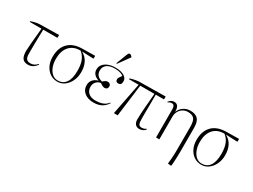

<svg xmlns="http://www.w3.org/2000/svg" viewBox="-64 -1516 3274 2484"><g transform="rotate(30 1573.5 -274.0)"><path d="M264 14Q207 14 181.5 -20Q156 -54 156 -130Q156 -156 163 -242Q170 -328 185 -478H9L10 -488Q35 -499 71 -507Q107 -515 132 -516L423 -521V-482L419 -478H211Q210 -456 209 -416Q208 -376 207 -325.5Q206 -275 205.5 -221.5Q205 -168 205 -119Q205 -64 223 -40.5Q241 -17 283 -17Q342 -17 383 -66L391 -60Q341 14 264 14Z M704 14Q642 14 594 -18Q546 -50 518.5 -106.5Q491 -163 491 -235Q491 -369 563.5 -442.5Q636 -516 771 -518L962 -521V-482L958 -478L786 -485Q912 -417 912 -247Q912 -174 884 -115Q856 -56 809 -21Q762 14 704 14ZM699 -2Q779 -2 820 -62.5Q861 -123 861 -239Q861 -328 838 -386.5Q815 -445 765 -485H759Q657 -485 599 -418.5Q541 -352 541 -234Q541 -167 561.5 -114.5Q582 -62 617.5 -32Q653 -2 699 -2Z M1244 14Q1159 14 1107 -27.5Q1055 -69 1055 -138Q1055 -185 1082 -217.5Q1109 -250 1159 -265V-266Q1064 -298 1064 -378Q1064 -421 1090 -453Q1116 -485 1162 -503Q1208 -521 1268 -521Q1350 -521 1397.5 -493Q1445 -465 1445 -416Q1445 -360 1399 -360Q1358 -360 1358 -399Q1358 -413 1365.5 -426.5Q1373 -440 1396 -471Q1358 -506 1264 -506Q1191 -506 1149.5 -475Q1108 -444 1108 -388Q1108 -301 1205 -277Q1226 -297 1241.5 -305Q1257 -313 1273 -313Q1294 -313 1306.5 -300.5Q1319 -288 1319 -268Q1319 -247 1307 -234.5Q1295 -222 1273 -222Q1246 -222 1203 -254Q1162 -249 1135.5 -219Q1109 -189 1109 -146Q1109 -88 1147 -54.5Q1185 -21 1250 -21Q1383 -21 1433 -95L1442 -90Q1408 -37 1360 -11.5Q1312 14 1244 14ZM1256 -571 1247 -576 1307 -732Q1315 -751 1319.5 -759.5Q1324 -768 1339 -768Q1348 -768 1356.5 -762Q1365 -756 1376 -741V-736Z M1927 14Q1888 14 1866.5 -11.5Q1845 -37 1845 -83Q1845 -125 1848 -176.5Q1851 -228 1855.5 -282.5Q1860 -337 1864.5 -388Q1869 -439 1872 -478H1660L1599 0H1547L1543 -4L1636 -478H1491L1492 -488Q1502 -494 1525.5 -500Q1549 -506 1574.5 -511Q1600 -516 1616 -516L2015 -521V-482L2011 -478H1892Q1892 -389 1891.5 -326.5Q1891 -264 1890.5 -216.5Q1890 -169 1890 -126Q1890 -61 1901 -38.5Q1912 -16 1945 -16Q1984 -16 2012 -38L2017 -31Q2004 -10 1980 2Q1956 14 1927 14Z M2522 220 2474 215Q2480 162 2482.5 125.5Q2485 89 2486 57Q2487 25 2487 -15V-342Q2487 -425 2460 -459Q2433 -493 2365 -493Q2326 -493 2293 -473Q2260 -453 2240.5 -419Q2221 -385 2221 -344V0H2172V-423Q2172 -487 2126 -487Q2102 -487 2074 -467L2068 -474Q2101 -518 2148 -518Q2220 -518 2220 -414H2222Q2241 -463 2286 -493Q2331 -523 2385 -523Q2464 -523 2500 -483Q2536 -443 2536 -354V-1Q2536 36 2534.5 76.5Q2533 117 2531 153.5Q2529 190 2526 216Z M2854 14Q2792 14 2744 -18Q2696 -50 2668.5 -106.5Q2641 -163 2641 -235Q2641 -369 2713.5 -442.5Q2786 -516 2921 -518L3112 -521V-482L3108 -478L2936 -485Q3062 -417 3062 -247Q3062 -174 3034 -115Q3006 -56 2959 -21Q2912 14 2854 14ZM2849 -2Q2929 -2 2970 -62.5Q3011 -123 3011 -239Q3011 -328 2988 -386.5Q2965 -445 2915 -485H2909Q2807 -485 2749 -418.5Q2691 -352 2691 -234Q2691 -167 2711.5 -114.5Q2732 -62 2767.5 -32Q2803 -2 2849 -2Z"/></g></svg>

Font: Literata 72pt ExtraLight
Style: Regular
Weight: 200
Designer: Latin by Veronika Burian and Jose Scaglione. Greek by Irene Vlachou. Cyrillic by Vera Evstafieva.
Foundry: TypeTogether
Version: Version 3.002